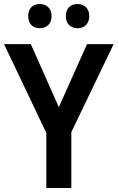

<svg xmlns="http://www.w3.org/2000/svg" viewBox="-20 -933 584 953"><path d="M120 -853C120 -812 145 -793 178 -793C210 -793 236 -813 236 -853C236 -893 210 -913 178 -913C145 -913 120 -894 120 -853ZM307 -853C307 -813 332 -793 365 -793C397 -793 423 -813 423 -853C423 -893 397 -913 365 -913C332 -913 307 -894 307 -853ZM272 -401 133 -714H0L210 -273V0H334V-277L544 -714H412Z"/></svg>

Font: Noto Sans Myanmar SemiCondensed SemiBold
Style: Regular
Weight: 600
Width: 4
Designer: Monotype Design Team
Foundry: Monotype Imaging Inc.
Version: Version 2.107